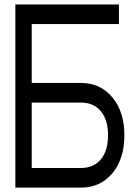

<svg xmlns="http://www.w3.org/2000/svg" viewBox="-20 -772 602 860"><path d="M537.1 -166Q537.1 -60.5 483.4 3.9Q429.7 68.4 341.8 68.4H48.8V-752H512.7V-664.1H122.1V-400.4H341.8Q429.7 -400.4 483.4 -335.9Q537.1 -271.5 537.1 -166ZM463.9 -166Q463.9 -235.4 431.6 -273.9Q399.4 -312.5 341.8 -312.5H122.1V-19.5H341.8Q399.4 -19.5 431.6 -58.1Q463.9 -96.7 463.9 -166Z"/></svg>

Font: Gap Sans
Style: Bold
Weight: 400
Designer: Alexandre Liziard and Etienne Ozeray
Foundry: Interstices.io
Version: Version 1.610